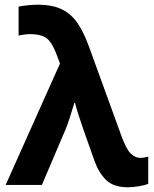

<svg xmlns="http://www.w3.org/2000/svg" viewBox="-20 -786 655 816"><path d="M4 0 235 -516 218 -561Q197 -613 173 -627Q149 -641 109 -641Q96 -641 82.5 -639Q69 -637 59 -635V-758Q72 -761 97 -763.5Q122 -766 140 -766Q204 -766 244.5 -745.5Q285 -725 311 -685.5Q337 -646 357 -591L494 -214Q516 -152 535.5 -133.5Q555 -115 576 -115Q590 -115 610 -120V-5Q598 1 570.5 5.5Q543 10 524 10Q463 10 431.5 -20.5Q400 -51 382 -101L335 -234Q324 -266 314 -296.5Q304 -327 299 -349H296Q288 -323 278.5 -292Q269 -261 259 -237L158 0Z"/></svg>

Font: BC Sans
Style: Bold
Weight: 700
Designer: Monotype Design Team
Province of B.C.
Foundry: Monotype Imaging Inc.
Version: Version 2.000;GOOG;noto-source:20170915:90ef993387c0